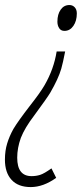

<svg xmlns="http://www.w3.org/2000/svg" viewBox="-34 -551 329 772"><path d="M274.9 -497.1Q274.9 -466.8 261 -446.8Q247.1 -426.8 225.1 -426.8Q210.9 -426.8 203.9 -437.7Q196.8 -448.7 196.8 -463.9Q196.8 -493.7 210 -512.2Q223.1 -530.8 245.1 -530.8Q257.8 -530.8 266.4 -521.7Q274.9 -512.7 274.9 -497.1ZM49.8 3.4Q35.2 43.9 35.2 83Q35.2 157.2 92.8 157.2Q111.3 157.2 127.4 152.1Q143.6 147 172.9 126L191.9 164.1Q140.1 201.2 89.6 201.2Q39.1 201.2 12.5 172.1Q-14.2 143.1 -14.2 90.8Q-14.2 55.2 -5.1 25.6Q3.9 -3.9 20 -32.7Q39.1 -64.5 85 -124Q127.4 -177.7 145.5 -209Q182.6 -273.4 193.8 -344.2H228Q218.8 -296.9 212.4 -274.9Q200.7 -234.4 168 -178.2Q156.2 -158.2 103 -85.9Q65.4 -36.6 49.8 3.4Z"/></svg>

Font: Open Sans Hebrew Condensed Light
Style: Italic
Weight: 300
Width: 3
Italic angle: -12°
Foundry: Ascender Corporation, Yanek Iontef
Version: Version 2.001;PS 002.001;hotconv 1.0.70;makeotf.lib2.5.58329